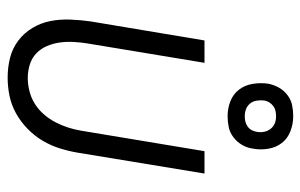

<svg xmlns="http://www.w3.org/2000/svg" viewBox="-166 -632 806 515"><g transform="rotate(90 237.5 -375.0)"><path d="M189 8Q161 8 135.5 1.5Q110 -5 89.5 -20.5Q69 -36 55.5 -58.5Q42 -81 37 -106.5Q32 -132 33 -159.5Q34 -187 38 -215L89 -520H149L97 -206Q94 -187 93 -168.5Q92 -150 94.5 -132Q97 -114 104 -97.5Q111 -81 123.5 -69Q136 -57 153.5 -51.5Q171 -46 190 -46Q207 -46 225 -50.5Q243 -55 259 -65Q275 -75 287.5 -89.5Q300 -104 308.5 -120.5Q317 -137 322.5 -154Q328 -171 331 -189L386 -520H446L390 -180Q386 -156 378.5 -132Q371 -108 358 -86Q345 -64 326 -45.5Q307 -27 284.5 -14.5Q262 -2 237.5 3Q213 8 189 8ZM292 -582Q271 -582 252 -589.5Q233 -597 221 -612.5Q209 -628 205.5 -649Q202 -670 205 -691Q208 -706 215.5 -719.5Q223 -733 235.5 -742.5Q248 -752 262.5 -755Q277 -758 292 -758Q313 -758 332.5 -750.5Q352 -743 364 -727.5Q376 -712 379.5 -691Q383 -670 379 -649Q377 -634 369 -620.5Q361 -607 348.5 -597.5Q336 -588 321.5 -585Q307 -582 292 -582ZM293 -628Q299 -628 306 -629.5Q313 -631 319.5 -635.5Q326 -640 329.5 -646.5Q333 -653 334 -660Q336 -670 334 -680Q332 -690 326 -697.5Q320 -705 311.5 -708.5Q303 -712 292 -712Q286 -712 278.5 -710.5Q271 -709 265 -704.5Q259 -700 255 -693.5Q251 -687 250 -680Q249 -670 250.5 -660Q252 -650 258 -642.5Q264 -635 273 -631.5Q282 -628 293 -628Z"/></g></svg>

Font: Iosevka QP Light
Style: Italic
Weight: 300
Italic angle: -9°
Designer: Belleve Invis
Foundry: Belleve Invis
Version: Version 20.0.0; ttfautohint (v1.8.4)